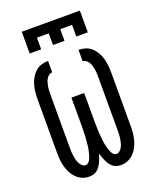

<svg xmlns="http://www.w3.org/2000/svg" viewBox="-172 -1054 944 1161"><g transform="rotate(-20 300.0 -473.5)"><path d="M197 8Q174 8 153 -1Q132 -10 116 -26Q100 -42 89.5 -62.5Q79 -83 73 -105Q67 -127 65 -149.5Q63 -172 63 -195V-540Q63 -563 65.5 -585.5Q68 -608 74 -629.5Q80 -651 91.5 -671Q103 -691 119.5 -706Q136 -721 158 -728Q180 -735 202 -735V-661Q190 -661 180 -653.5Q170 -646 164 -635.5Q158 -625 154.5 -613Q151 -601 149 -589Q147 -577 146.5 -564.5Q146 -552 146 -540V-195Q146 -182 146.5 -169.5Q147 -157 149 -144.5Q151 -132 154 -119.5Q157 -107 162.5 -95.5Q168 -84 178 -74.5Q188 -65 200 -65Q211 -65 219 -72.5Q227 -80 231.5 -89.5Q236 -99 239 -109Q242 -119 244.5 -129Q247 -139 249 -149Q251 -159 252 -169.5Q253 -180 254 -190.5Q255 -201 256 -211Q257 -221 257.5 -231.5Q258 -242 258 -252.5Q258 -263 258.5 -273.5Q259 -284 259 -294V-478H341V-294Q341 -284 341.5 -273.5Q342 -263 342 -252.5Q342 -242 342.5 -231.5Q343 -221 344 -211Q345 -201 346 -190.5Q347 -180 348 -169.5Q349 -159 351 -149Q353 -139 355.5 -129Q358 -119 361 -109Q364 -99 368.5 -89.5Q373 -80 381 -72.5Q389 -65 400 -65Q412 -65 422 -74.5Q432 -84 437.5 -95.5Q443 -107 446 -119.5Q449 -132 451 -144.5Q453 -157 453.5 -169.5Q454 -182 454 -195V-540Q454 -552 453.5 -564.5Q453 -577 451 -589Q449 -601 445.5 -613Q442 -625 436 -635.5Q430 -646 420 -653.5Q410 -661 398 -661V-735Q420 -735 442 -728Q464 -721 480.5 -706Q497 -691 508.5 -671Q520 -651 526 -629.5Q532 -608 534.5 -585.5Q537 -563 537 -540V-195Q537 -172 535 -149.5Q533 -127 527 -105Q521 -83 510.5 -62.5Q500 -42 484 -26Q468 -10 447 -1Q426 8 403 8Q389 8 375.5 4.5Q362 1 351.5 -7.5Q341 -16 333 -27.5Q325 -39 319 -51.5Q313 -64 308.5 -77Q304 -90 300 -103Q296 -90 291.5 -77Q287 -64 281 -51.5Q275 -39 267 -27.5Q259 -16 248.5 -7.5Q238 1 224.5 4.5Q211 8 197 8ZM113 -815V-955H487V-815H413V-890H337V-815H263V-890H187V-815Z"/></g></svg>

Font: Iosevka Slab Extended
Style: Regular
Weight: 400
Width: 7
Monospace: yes
Designer: Belleve Invis
Foundry: Belleve Invis
Version: Version 11.1.1; ttfautohint (v1.8.3)